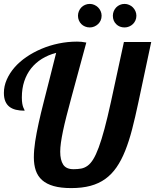

<svg xmlns="http://www.w3.org/2000/svg" viewBox="-25 -965 801 992"><path d="M615.2 -748H756.3L689.9 -436Q673.8 -359.9 657.7 -297.6Q641.6 -235.4 621.8 -186Q602.1 -136.7 577.1 -100.6Q552.2 -64.5 519 -40.5Q485.8 -16.6 442.6 -4.9Q399.4 6.8 343.3 6.8Q289.1 6.8 252.2 -3.7Q215.3 -14.2 192.6 -34.4Q169.9 -54.7 159.9 -84.2Q149.9 -113.8 149.9 -151.9Q149.9 -189.5 156.7 -233.9Q163.6 -278.3 174.8 -329.3Q186 -380.4 200.9 -438.2Q215.8 -496.1 231.9 -560.1L265.1 -691.9Q224.1 -681.2 191.4 -660.9Q158.7 -640.6 135.7 -611.6Q112.8 -582.5 100.3 -544.9Q87.9 -507.3 87.9 -461.9Q87.9 -441.9 90.1 -429.9Q92.3 -418 95 -410.9Q97.7 -403.8 99.9 -400.1Q102.1 -396.5 102.1 -393.1Q77.1 -393.1 57.1 -397.9Q37.1 -402.8 23.4 -413.6Q9.8 -424.3 2.4 -441.9Q-4.9 -459.5 -4.9 -484.9Q-4.9 -520 9.8 -553.5Q24.4 -586.9 50 -616.5Q75.7 -646 111.3 -670.4Q147 -694.8 189 -712.6Q231 -730.5 277.8 -740.2Q324.7 -750 373 -750Q385.7 -750 395.5 -749Q405.3 -748 420.9 -745.1Q397.5 -659.2 378.7 -589.6Q359.9 -520 344.7 -464.4Q329.6 -408.7 318.6 -365.5Q307.6 -322.3 300.5 -288.3Q293.5 -254.4 289.8 -228.3Q286.1 -202.1 286.1 -181.2Q286.1 -138.2 301.5 -114.5Q316.9 -90.8 355 -90.8Q376.5 -90.8 394 -94Q411.6 -97.2 427.2 -108.4Q442.9 -119.6 456.8 -142.1Q470.7 -164.6 485.1 -203.4Q499.5 -242.2 514.9 -299.6Q530.3 -356.9 548.3 -439ZM500 -883.8Q500 -870.6 495.1 -859.6Q490.2 -848.6 481.7 -840.6Q473.1 -832.5 462.2 -827.9Q451.2 -823.2 439 -823.2Q425.8 -823.2 414.6 -827.9Q403.3 -832.5 395.3 -840.6Q387.2 -848.6 382.6 -859.6Q377.9 -870.6 377.9 -883.8Q377.9 -896 382.6 -907.2Q387.2 -918.5 395.3 -926.8Q403.3 -935.1 414.6 -939.9Q425.8 -944.8 439 -944.8Q451.2 -944.8 462.2 -939.9Q473.1 -935.1 481.7 -926.8Q490.2 -918.5 495.1 -907.2Q500 -896 500 -883.8ZM679.7 -883.8Q679.7 -870.6 674.8 -859.6Q669.9 -848.6 661.6 -840.6Q653.3 -832.5 642.1 -827.9Q630.9 -823.2 618.7 -823.2Q592.3 -823.2 575.2 -840.3Q558.1 -857.4 558.1 -883.8Q558.1 -896 562.7 -907.2Q567.4 -918.5 575.4 -926.8Q583.5 -935.1 594.5 -939.9Q605.5 -944.8 618.7 -944.8Q630.9 -944.8 642.1 -939.9Q653.3 -935.1 661.6 -926.8Q669.9 -918.5 674.8 -907.2Q679.7 -896 679.7 -883.8Z"/></svg>

Font: Lobster
Style: Regular
Weight: 400
Designer: Pablo Impallari
Foundry: Pablo Impallari
Version: Version 1.007; ttfautohint (v1.1) -l 8 -r 50 -G 50 -x 14 -D 